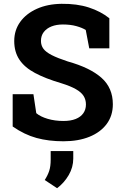

<svg xmlns="http://www.w3.org/2000/svg" viewBox="-20 -741 649 1021"><path d="M317.4 10.3Q238.8 10.3 174.3 -7.3Q109.9 -24.9 47.4 -68.4V-240.2H157.7L172.9 -139.2Q194.8 -120.6 233.4 -109.1Q272 -97.7 317.4 -97.7Q356 -97.7 382.6 -108.4Q409.2 -119.1 423.1 -138.9Q437 -158.7 437 -185.5Q437 -210.9 424.6 -230.7Q412.1 -250.5 383.5 -266.8Q355 -283.2 306.2 -298.3Q221.7 -323.2 166.3 -352.8Q110.8 -382.3 83.3 -423.6Q55.7 -464.8 55.7 -522.9Q55.7 -580.6 87.6 -624.8Q119.6 -668.9 176.3 -694.3Q232.9 -719.7 307.1 -720.7Q389.2 -721.7 452.4 -701.2Q515.6 -680.7 561.5 -644V-483.9H454.6L436 -581.5Q417.5 -593.3 386 -602.1Q354.5 -610.8 314.5 -610.8Q280.3 -610.8 254.2 -600.6Q228 -590.3 212.9 -570.8Q197.8 -551.3 197.8 -523.4Q197.8 -499.5 210.9 -481.7Q224.1 -463.9 255.1 -448Q286.1 -432.1 340.8 -414.1Q458.5 -381.3 519.3 -327.6Q580.1 -273.9 580.1 -186.5Q580.1 -126 547.4 -81.8Q514.6 -37.6 455.6 -13.7Q396.5 10.3 317.4 10.3ZM283.7 259.8 217.8 216.3Q233.4 192.4 241.5 168.2Q249.5 144 249.5 108.4V62.5H369.6V102.1Q369.6 148.4 345.5 189.9Q321.3 231.4 283.7 259.8Z"/></svg>

Font: Robotiche
Style: Bold
Weight: 700
Designer: Google
Version: Version 2.001